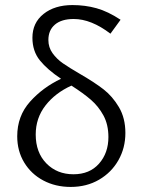

<svg xmlns="http://www.w3.org/2000/svg" viewBox="-20 -730 557 758"><path d="M48 -192Q48 -272 98.5 -328.5Q149 -385 221 -419Q167 -455 137.5 -491.5Q108 -528 108 -581Q108 -640 152 -675Q196 -710 266 -710Q316 -710 361 -697.5Q406 -685 456 -652L416 -597Q340 -655 271 -655Q223 -655 197 -633Q171 -611 171 -572Q171 -543 187.5 -520Q204 -497 228.5 -480Q253 -463 296 -438Q353 -405 388.5 -377.5Q424 -350 449.5 -307Q475 -264 475 -205Q475 -146 447.5 -97.5Q420 -49 371 -20.5Q322 8 259 8Q199 8 151 -17.5Q103 -43 75.5 -88.5Q48 -134 48 -192ZM270 -42Q334 -42 371 -84Q408 -126 408 -189Q408 -238 388.5 -274Q369 -310 339 -336Q309 -362 262 -392Q198 -363 159.5 -313.5Q121 -264 121 -199Q121 -128 163 -85Q205 -42 270 -42Z"/></svg>

Font: LXGW Bright TC
Style: Regular
Weight: 400
Designer: Christian Thalmann (Catharsis Fonts)
Foundry: LXGW / Christian Thalmann (Catharsis Fonts) / Fontworks Inc.
Version: Version 5.501